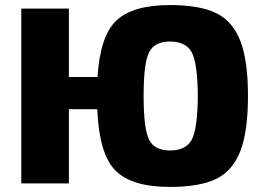

<svg xmlns="http://www.w3.org/2000/svg" viewBox="-20 -724 1038 758"><path d="M252 -420H365Q375 -582 439.5 -643Q504 -704 651 -704Q768 -704 833 -672.5Q898 -641 928.5 -563.5Q959 -486 959 -345Q959 -204 928.5 -126.5Q898 -49 833 -17.5Q768 14 651 14Q499 14 435 -51.5Q371 -117 364 -293H252V0H64V-690H252ZM651 -130Q715 -130 737.5 -173.5Q760 -217 761 -345Q760 -473 737.5 -516.5Q715 -560 651 -560Q589 -560 568 -516.5Q547 -473 547 -345Q547 -217 568 -173.5Q589 -130 651 -130Z"/></svg>

Font: Ezarion Extra Bold
Style: Regular
Weight: 800
Designer: Natanael Gama
Version: Version 1.001;PS 001.001;hotconv 1.0.70;makeotf.lib2.5.58329